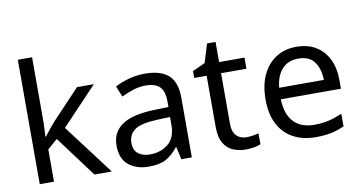

<svg xmlns="http://www.w3.org/2000/svg" viewBox="-75 -953 2169 1155"><g transform="rotate(-10 1010.0 -375.0)"><path d="M172 -363Q172 -347 170.5 -321Q169 -295 168 -276H172Q178 -284 190 -299Q202 -314 214.5 -329.5Q227 -345 236 -355L407 -536H510L293 -307L525 0H419L233 -250L172 -197V0H85V-760H172Z M822 -545Q920 -545 967 -502Q1014 -459 1014 -365V0H950L933 -76H929Q894 -32 855.5 -11Q817 10 749 10Q676 10 628 -28.5Q580 -67 580 -149Q580 -229 643 -272.5Q706 -316 837 -320L928 -323V-355Q928 -422 899 -448Q870 -474 817 -474Q775 -474 737 -461.5Q699 -449 666 -433L639 -499Q674 -518 722 -531.5Q770 -545 822 -545ZM848 -259Q748 -255 709.5 -227Q671 -199 671 -148Q671 -103 698.5 -82Q726 -61 769 -61Q837 -61 882 -98.5Q927 -136 927 -214V-262Z M1359 -62Q1379 -62 1400 -65.5Q1421 -69 1434 -73V-6Q1420 1 1394 5.5Q1368 10 1344 10Q1302 10 1266.5 -4.5Q1231 -19 1209 -55Q1187 -91 1187 -156V-468H1111V-510L1188 -545L1223 -659H1275V-536H1430V-468H1275V-158Q1275 -109 1298.5 -85.5Q1322 -62 1359 -62Z M1748 -546Q1817 -546 1866.5 -516Q1916 -486 1942.5 -431.5Q1969 -377 1969 -304V-251H1602Q1604 -160 1648.5 -112.5Q1693 -65 1773 -65Q1824 -65 1863.5 -74.5Q1903 -84 1945 -102V-25Q1904 -7 1864 1.5Q1824 10 1769 10Q1693 10 1634.5 -21Q1576 -52 1543.5 -113.5Q1511 -175 1511 -264Q1511 -352 1540.5 -415Q1570 -478 1623.5 -512Q1677 -546 1748 -546ZM1747 -474Q1684 -474 1647.5 -433.5Q1611 -393 1604 -321H1877Q1876 -389 1845 -431.5Q1814 -474 1747 -474Z"/></g></svg>

Font: Noto Sans Khojki
Style: Regular
Weight: 400
Designer: Monotype Design Team
Foundry: Monotype Imaging Inc.
Version: Version 2.003; ttfautohint (v1.8.4.7-5d5b)